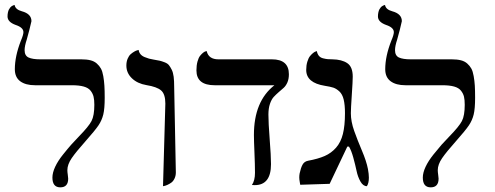

<svg xmlns="http://www.w3.org/2000/svg" viewBox="-20 -766 2052 796"><path d="M82 -558.1Q82 -535.2 98.4 -527.6Q114.7 -520 147.5 -520H317.4Q339.4 -520 355 -516.1Q370.6 -512.2 381.3 -502.7Q392.1 -493.2 398.4 -481.7Q404.8 -470.2 408.2 -450.4Q411.6 -430.7 412.8 -410.9Q414.1 -391.1 414.1 -360.8Q414.1 -315.4 408.2 -291.3Q402.3 -267.1 388.2 -246.1Q374 -225.1 335.4 -181.6Q295.4 -136.7 277.3 -110.4Q259.3 -84 259.3 -60.5Q259.3 -53.2 261 -41.7Q262.7 -30.3 262.7 -25.4Q262.7 10.7 230 10.7Q197.3 10.7 197.3 -29.8Q197.3 -49.8 208.7 -74.5Q220.2 -99.1 241.2 -125.2Q262.2 -151.4 275.4 -166.3Q288.6 -181.2 307.6 -200.7Q347.7 -241.7 359.4 -264.2Q371.1 -286.6 371.1 -331.5Q371.1 -352.1 367.9 -365.2Q364.7 -378.4 355.5 -390.1Q346.2 -401.9 327.1 -407.2Q308.1 -412.6 277.8 -412.6H125.5Q85.9 -412.6 63.7 -429.2Q41.5 -445.8 41.5 -479Q41.5 -532.7 66.4 -596.7Q77.1 -621.6 77.1 -632.8Q77.1 -651.9 44.9 -662.6Q11.2 -674.8 11.2 -697.8Q11.2 -707 12.9 -714.6Q14.6 -722.2 17.1 -726.8Q19.5 -731.4 22.7 -735.1Q25.9 -738.8 29.1 -740.7Q32.2 -742.7 34.7 -743.7Q37.1 -744.6 39.1 -745.1L40.5 -745.6Q43.5 -726.6 70.8 -719.2Q110.4 -708.5 110.4 -678.2Q110.4 -675.8 101.8 -642.3Q93.3 -608.9 90.8 -601.6Q82 -575.2 82 -558.1Z M655.8 5.9 665.5 -336.4Q665.5 -376 647.9 -391.1Q630.4 -406.2 587.4 -413.1Q549.8 -419.4 526.9 -441.4Q503.9 -463.4 503.9 -494.1Q503.9 -509.8 509 -522.2Q514.2 -534.7 521.7 -541.3Q529.3 -547.9 536.9 -552.2Q544.4 -556.6 549.8 -557.6L554.7 -559.1Q556.2 -548.8 562.5 -541.3Q568.8 -533.7 579.8 -529.3Q590.8 -524.9 597.9 -522.9Q605 -521 616.7 -519Q634.3 -516.1 642.6 -514.2Q650.9 -512.2 662.8 -507.6Q674.8 -502.9 680.4 -495.8Q686 -488.8 691.9 -477.1Q697.8 -465.3 700 -447.8Q702.1 -430.2 702.1 -406.2L709 -51.3Q709 -37.1 703.6 -25.9Q698.2 -14.6 690.4 -9Q682.6 -3.4 674.6 0.2Q666.5 3.9 661.1 4.9Z M1092.8 -291Q1092.8 -256.3 1098.1 -188.2Q1103.5 -120.1 1103.5 -85.4Q1103.5 1.5 1036.1 1.5Q1033.2 1.5 1029.3 1.2Q1025.4 1 1024.4 1Q1037.1 -17.6 1037.1 -49.3Q1037.1 -83 1034.9 -133.8Q1032.7 -184.6 1032.7 -206.5Q1032.7 -346.2 1117.7 -412.6H870.1Q794.4 -412.6 794.4 -474.1Q794.4 -495.1 798.8 -511Q803.2 -526.9 809.6 -534.7Q815.9 -542.5 822 -547.4Q828.1 -552.2 832.5 -553.2L836.9 -554.2Q844.7 -520 885.7 -520H1107.4Q1177.7 -520 1177.7 -458Q1177.7 -438.5 1171.4 -424.1Q1165 -409.7 1155.8 -401.6Q1146.5 -393.6 1135.3 -383.8Q1124 -374 1114.7 -364Q1105.5 -354 1099.1 -335.2Q1092.8 -316.4 1092.8 -291Z M1434.6 -296.4Q1434.6 -262.2 1448.5 -223.1Q1462.4 -184.1 1480.7 -141.1Q1499 -98.1 1505.4 -65.4Q1509.3 -43.9 1509.3 -29.8Q1509.3 -6.3 1501 5.9Q1485.4 5.9 1474.4 -13.4Q1463.4 -32.7 1458.3 -57.4Q1453.1 -82 1444.8 -112.3Q1436.5 -142.6 1426.8 -158.2H1419.9L1346.7 -3.9L1224.6 0Q1224.6 -1 1222.7 -11.7Q1220.7 -22.5 1220.7 -30.8Q1220.7 -38.1 1222.2 -46.9Q1227.1 -70.3 1234.4 -83.5Q1241.7 -96.7 1257.3 -99.6Q1299.3 -107.4 1326.4 -119.4Q1353.5 -131.3 1373.3 -153.8Q1393.1 -176.3 1401.6 -210.7Q1410.2 -245.1 1410.2 -296.4Q1410.2 -331.5 1404.8 -353.5Q1399.4 -375.5 1387 -387Q1374.5 -398.4 1362.1 -402.6Q1349.6 -406.7 1327.1 -410.2Q1249.5 -422.4 1249.5 -476.1Q1249.5 -495.1 1254.2 -510.3Q1258.8 -525.4 1265.1 -533.2Q1271.5 -541 1277.8 -546.1Q1284.2 -551.3 1289.1 -552.7L1293.5 -554.2Q1295.9 -542 1302.2 -534.4Q1308.6 -526.9 1319.6 -524.2Q1330.6 -521.5 1337.9 -520.8Q1345.2 -520 1358.4 -520Q1396.5 -519.5 1419.4 -504.4Q1442.4 -489.3 1442.4 -448.2Q1442.4 -429.7 1438.5 -372.6Q1434.6 -315.4 1434.6 -296.4Z M1617.7 -558.1Q1617.7 -535.2 1634 -527.6Q1650.4 -520 1683.1 -520H1853Q1875 -520 1890.6 -516.1Q1906.2 -512.2 1917 -502.7Q1927.7 -493.2 1934.1 -481.7Q1940.4 -470.2 1943.8 -450.4Q1947.3 -430.7 1948.5 -410.9Q1949.7 -391.1 1949.7 -360.8Q1949.7 -315.4 1943.8 -291.3Q1938 -267.1 1923.8 -246.1Q1909.7 -225.1 1871.1 -181.6Q1831.1 -136.7 1813 -110.4Q1794.9 -84 1794.9 -60.5Q1794.9 -53.2 1796.6 -41.7Q1798.3 -30.3 1798.3 -25.4Q1798.3 10.7 1765.6 10.7Q1732.9 10.7 1732.9 -29.8Q1732.9 -49.8 1744.4 -74.5Q1755.9 -99.1 1776.9 -125.2Q1797.9 -151.4 1811 -166.3Q1824.2 -181.2 1843.3 -200.7Q1883.3 -241.7 1895 -264.2Q1906.7 -286.6 1906.7 -331.5Q1906.7 -352.1 1903.6 -365.2Q1900.4 -378.4 1891.1 -390.1Q1881.8 -401.9 1862.8 -407.2Q1843.8 -412.6 1813.5 -412.6H1661.1Q1621.6 -412.6 1599.4 -429.2Q1577.1 -445.8 1577.1 -479Q1577.1 -532.7 1602.1 -596.7Q1612.8 -621.6 1612.8 -632.8Q1612.8 -651.9 1580.6 -662.6Q1546.9 -674.8 1546.9 -697.8Q1546.9 -707 1548.6 -714.6Q1550.3 -722.2 1552.7 -726.8Q1555.2 -731.4 1558.3 -735.1Q1561.5 -738.8 1564.7 -740.7Q1567.9 -742.7 1570.3 -743.7Q1572.8 -744.6 1574.7 -745.1L1576.2 -745.6Q1579.1 -726.6 1606.4 -719.2Q1646 -708.5 1646 -678.2Q1646 -675.8 1637.5 -642.3Q1628.9 -608.9 1626.5 -601.6Q1617.7 -575.2 1617.7 -558.1Z"/></svg>

Font: Libertinage
Style: b
Weight: 400
Designer: OSP
Foundry: OSP
Version: Version 1.0; 2008; OFL relea